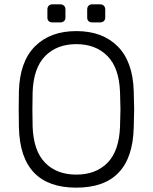

<svg xmlns="http://www.w3.org/2000/svg" viewBox="-20 -853 702 883"><path d="M331 10Q74 10 67 -266Q66 -296 66 -350Q66 -404 67 -434Q71 -570 141 -640Q211 -710 331 -710Q451 -710 521 -640Q591 -570 595 -434Q597 -374 597 -350Q597 -326 595 -266Q588 10 331 10ZM331 -50Q421 -50 474.5 -104.5Q528 -159 532 -271Q534 -331 534 -350Q534 -369 532 -429Q528 -541 474 -595.5Q420 -650 331 -650Q242 -650 188 -595.5Q134 -541 130 -429Q129 -399 129 -350Q129 -301 130 -271Q134 -159 187.5 -104.5Q241 -50 331 -50ZM220 -750Q210 -750 204 -756Q198 -762 198 -772V-810Q198 -820 204 -826.5Q210 -833 220 -833H258Q268 -833 274.5 -826.5Q281 -820 281 -810V-772Q281 -762 274.5 -756Q268 -750 258 -750ZM403 -750Q393 -750 387 -756Q381 -762 381 -772V-810Q381 -820 387 -826.5Q393 -833 403 -833H441Q451 -833 457.5 -826.5Q464 -820 464 -810V-772Q464 -762 457.5 -756Q451 -750 441 -750Z"/></svg>

Font: Rubik AZ
Style: Regular
Weight: 300
Designer: Hubert and Fischer
Foundry: Hubert & Fischer
Version: Version 2.000